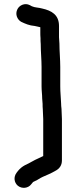

<svg xmlns="http://www.w3.org/2000/svg" viewBox="-20 -722 367 924"><path d="M180 -400V-306C180 -285 183 -267 183 -248C184 -240 184 -231 185 -222C185 -213 185 -204 186 -196C186 -180 188 -164 188 -149V29C181 32 174 36 167 39C141 50 125 62 100 73C87 80 76 89 67 100L60 109C44 130 48 157 66 172C86 188 116 184 130 165C133 161 136 157 139 154C153 148 165 141 176 134L186 129C205 121 228 111 245 101C267 90 278 73 278 50V-149C278 -165 276 -182 276 -198C275 -207 274 -216 274 -226C273 -254 270 -277 270 -306V-400C270 -436 266 -476 266 -512C265 -523 265 -533 264 -543V-597C264 -651 228 -671 183 -681C166 -686 148 -685 133 -692L124 -697C99 -710 73 -696 64 -678C51 -653 64 -627 82 -617C101 -608 121 -599 147 -597C156 -596 166 -592 174 -591V-566C174 -558 174 -549 175 -538C175 -529 175 -520 176 -510C176 -474 180 -435 180 -400Z"/></svg>

Font: Electronic
Style: Blk
Weight: 900
Version: Version 1.011